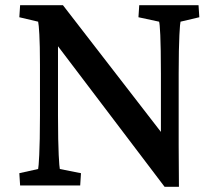

<svg xmlns="http://www.w3.org/2000/svg" viewBox="-20 -710 836 735"><path d="M596 -428V-205L221 -690H57L54 -644L126 -627C129 -613 133 -565 133 -463V-268C133 -129 128 -72 126 -63L54 -47L57 0H287L290 -47L209 -63C207 -73 202 -128 202 -268V-533L610 5H665C665 -50 664 -102 664 -154V-428C664 -563 669 -620 671 -627L743 -644L740 -690H513L510 -644L589 -627C592 -620 596 -563 596 -428Z"/></svg>

Font: TPK Tissa Web Medium
Style: Regular
Weight: 500
Designer: Jacques Le Bailly, Suppakit Chalermlarp | Katatrad Co.,Ltd.
Foundry: Jacques Le Bailly, Cadson Demak Co.,Ltd.
Version: Version 5.000;Glyphs 3.1.2 (3151)